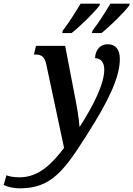

<svg xmlns="http://www.w3.org/2000/svg" viewBox="-170 -786 727 1046"><path d="M334 -619 331 -606H383C429 -642 508 -720 534 -756L537 -766H431C403 -718 367 -662 334 -619ZM172 -619 169 -606H220C267 -642 346 -721 372 -756L375 -766H269C241 -719 205 -662 172 -619ZM-62 240C112 240 182 141 310 -62C416 -229 483 -362 483 -465C483 -517 459 -545 416 -545C380 -545 349 -518 348 -469C379 -469 398 -446 398 -407C398 -327 337 -209 265 -96H263C262 -128 247 -219 236 -271L185 -536H26L15 -489H23C57 -489 73 -476 82 -436L179 20C117 100 46 180 -64 180C-99 180 -122 174 -135 169L-150 222C-126 233 -94 240 -62 240Z"/></svg>

Font: Noto Serif Condensed SemiBold
Style: Italic
Weight: 600
Width: 3
Italic angle: -12°
Designer: Monotype Design Team
Foundry: Monotype Imaging Inc.
Version: Version 2.014